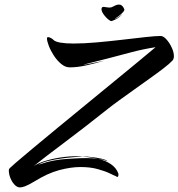

<svg xmlns="http://www.w3.org/2000/svg" viewBox="-20 -775 779 838"><path d="M67 43Q54 43 42 29.5Q30 16 23.5 -3Q17 -22 19 -36Q19 -39 48 -64Q77 -89 125 -129Q173 -169 232.5 -218Q292 -267 355.5 -319Q419 -371 478 -419.5Q537 -468 584.5 -507Q632 -546 659 -569Q606 -561 553.5 -547Q501 -533 451 -520Q396 -506 370 -499.5Q344 -493 344 -492Q344 -491 435 -510Q394 -498 356 -489.5Q318 -481 284 -481Q265 -481 247 -496Q229 -511 215 -532.5Q201 -554 193 -575Q185 -596 185 -607Q185 -613 190 -613Q195 -613 203 -608.5Q211 -604 212 -602Q220 -593 243.5 -589Q267 -585 301 -585Q346 -585 402 -590Q458 -595 513.5 -601.5Q569 -608 614 -613Q659 -618 681 -618Q693 -618 706.5 -603Q720 -588 729.5 -567.5Q739 -547 739 -530Q739 -517 732 -510Q720 -497 694 -477Q668 -457 635 -433.5Q602 -410 567 -385Q532 -360 501.5 -338Q471 -316 451 -300Q348 -218 262.5 -154Q177 -90 127 -50Q148 -64 183.5 -74.5Q219 -85 261.5 -90Q304 -95 345 -92Q345 -92 344 -92H346H347Q358 -92 380 -89.5Q402 -87 422.5 -82.5Q443 -78 450 -71Q430 -79 409 -82Q441 -74 464 -58.5Q487 -43 496 -19Q497 -17 497 -12Q497 -6 494 -3.5Q491 -1 486 -6Q480 -8 459.5 -18Q439 -28 406.5 -37Q374 -46 331 -46Q289 -46 238.5 -32.5Q188 -19 130 17Q103 33 89.5 38Q76 43 67 43ZM409 -82Q400 -84 382.5 -86.5Q365 -89 351.5 -90.5Q338 -92 342 -92Q327 -91 301 -89Q275 -87 246 -83Q217 -79 190.5 -72.5Q164 -66 147 -56Q186 -69 216.5 -74.5Q247 -80 268 -81Q285 -82 308.5 -83.5Q332 -85 357 -85Q384 -85 409 -82ZM464 -683Q451 -689 437 -706Q423 -723 423 -735Q423 -745 432 -745Q437 -745 444 -743.5Q451 -742 458 -742Q467 -742 478 -748.5Q489 -755 500 -755Q514 -755 522 -736Q525 -731 517 -722Q509 -713 498.5 -705Q488 -697 481 -693Q486 -693 497 -700.5Q508 -708 515 -715Q502 -699 485 -690.5Q468 -682 464 -683Z"/></svg>

Font: Smooch
Style: Regular
Weight: 400
Designer: Robert E. Leuschke
Foundry: Robert E. Leuschke
Version: Version 1.010; ttfautohint (v1.8.3)